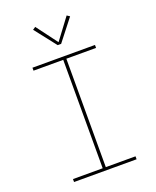

<svg xmlns="http://www.w3.org/2000/svg" viewBox="-172 -1060 944 1160"><g transform="rotate(-20 300.0 -480.5)"><path d="M99 0V-19H290V-716H99V-735H501V-716H310V-19H501V0ZM289 -811 181 -949 199 -961 300 -826 401 -961 419 -949 311 -811Z"/></g></svg>

Font: Iosevka Curly Thin Extended
Style: Regular
Weight: 100
Width: 7
Monospace: yes
Designer: Belleve Invis
Foundry: Belleve Invis
Version: Version 11.1.0; ttfautohint (v1.8.3)